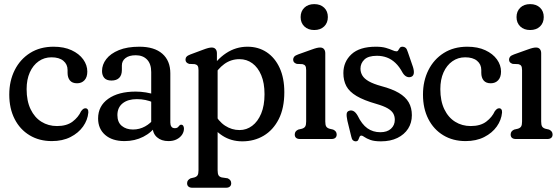

<svg xmlns="http://www.w3.org/2000/svg" viewBox="-20 -669 2690 924"><path d="M400.2 -324.5Q400.2 -297.5 386.5 -282.8Q372.8 -268.2 350.8 -268.2Q327.8 -268.2 316.5 -281.8Q305.2 -295.5 305.2 -318.5V-332.1Q305.2 -359.5 285 -376.3Q264.9 -393.2 227.6 -393.2Q193 -393.2 166 -374.1Q138.9 -355 123.5 -320.7Q108.1 -286.3 108.1 -240.1Q108.1 -183.1 127.3 -143.3Q146.4 -103.5 179.5 -83Q212.5 -62.4 254.5 -62.4Q301.1 -62.4 329.2 -83.7Q357.2 -105 370.2 -133.7Q376.7 -142.2 381.4 -145.1Q386.1 -147.9 391.4 -147.9Q398.1 -147.9 401.9 -142.6Q405.7 -137.2 405.1 -127.2Q401.8 -91.3 379.7 -60.1Q357.5 -28.9 319.3 -9.5Q281 10 229.5 10Q168.7 10 122.4 -18Q76 -46 50.3 -96.5Q24.6 -146.9 24.6 -213.8Q24.6 -279.3 50.7 -331.5Q76.8 -383.7 124.8 -414Q172.8 -444.2 237.9 -444.2Q288.1 -444.2 324.5 -427.3Q360.9 -410.4 380.6 -383Q400.2 -355.6 400.2 -324.5Z M714.7 -57.8V-70.6L707.7 -74V-322.3Q707.7 -361.5 687.7 -382.3Q667.7 -403.1 633.3 -403.1Q601.3 -403.1 583.9 -389.4Q566.5 -375.8 566.5 -354V-332.3Q566.5 -307.4 553.7 -294.4Q540.9 -281.4 516.5 -281.4Q492.7 -281.4 481.8 -294.1Q471 -306.8 471 -327.4Q471 -358.1 491.5 -384.7Q512 -411.3 552.1 -427.8Q592.2 -444.2 650.8 -444.2Q722.7 -444.2 761.2 -410.5Q799.7 -376.8 799.7 -316V-79.1Q799.7 -67.2 804.8 -59.7Q809.8 -52.1 821.8 -52.1Q828.7 -52.1 833.2 -54.7Q837.6 -57.2 840.9 -62.2Q843.1 -64.9 845.6 -66.9Q848.1 -68.9 851.8 -68.9Q858.2 -68.9 861.8 -63.6Q865.3 -58.2 865.3 -49.9Q865.3 -34.8 856.4 -21.1Q847.4 -7.4 830.7 1.3Q814 10 790.8 10Q756.3 10 735.5 -8.5Q714.7 -26.9 714.7 -57.8ZM452.1 -99Q452.1 -158.8 500.9 -193.5Q549.7 -228.2 632.9 -228.2Q656.9 -228.2 682 -224.2Q707 -220.2 725.2 -213.1L716.9 -176.4Q699 -183.7 679.9 -187.8Q660.8 -191.9 638.6 -191.9Q595.5 -191.9 570.3 -171.8Q545 -151.6 545 -115.2Q545 -80.6 566.1 -63.2Q587.2 -45.7 619.9 -45.7Q651.2 -45.7 678.2 -60.6Q705.2 -75.4 724 -101.1L734.7 -68.6Q710.8 -31.8 669.7 -10.9Q628.7 10 579.3 10Q520.3 10 486.2 -19.6Q452.1 -49.2 452.1 -99Z M1023.9 -412.9V-357.8L1027.3 -347V150.1Q1027.3 166.8 1031.6 174.4Q1035.8 182 1047.3 184.9L1075.7 189.1Q1083.9 192.8 1088.3 198.6Q1092.7 204.4 1092.7 212.9Q1092.7 223 1086.3 228.7Q1079.8 234.5 1067.7 234.5H905.4Q893.3 234.5 886.9 228.8Q880.4 223.2 880.4 212.9Q880.4 204.4 884.8 198.8Q889.2 193.3 897.4 189.1L915.3 184.9Q926.5 181.6 930.9 174.2Q935.3 166.8 935.3 150.1V-331.3Q935.3 -346 931.2 -352Q927.2 -358.1 917.5 -360.3L890.2 -361.5Q880.6 -364.7 876.7 -369.7Q872.7 -374.7 872.7 -382.1Q872.7 -390.3 877.9 -396.2Q883.1 -402.1 896.5 -407.1L955.6 -429.1Q972.3 -435.5 982 -437.9Q991.6 -440.3 998.8 -440.3Q1010.9 -440.3 1017.4 -432.9Q1023.9 -425.4 1023.9 -412.9ZM1004 -295.2 988.3 -326.5Q1021.1 -381.9 1068.1 -413.1Q1115.1 -444.2 1171 -444.2Q1223.4 -444.2 1263.4 -417.7Q1303.3 -391.1 1325.8 -342.2Q1348.3 -293.2 1348.3 -225.4Q1348.3 -148.6 1321.5 -95.8Q1294.6 -43 1249 -15.9Q1203.3 11.2 1146.2 11.2Q1092.6 11.2 1050.6 -15.9Q1008.5 -43 983.7 -89.2L1008 -129.3Q1030.9 -85.3 1063.1 -64.2Q1095.2 -43.1 1132.8 -43.1Q1166.5 -43.1 1193.6 -63.5Q1220.8 -83.8 1236.9 -122.4Q1253 -161 1253 -215.5Q1253 -269.6 1237.2 -307.1Q1221.5 -344.6 1194.4 -364.4Q1167.4 -384.3 1132.5 -384.3Q1091.8 -384.3 1059.5 -360.9Q1027.2 -337.6 1004 -295.2Z M1545.4 -412.9V-84.4Q1545.4 -67.9 1549.8 -60.5Q1554.2 -53.1 1565.4 -49.6L1583.3 -45.4Q1591.5 -41.6 1595.9 -35.9Q1600.3 -30.1 1600.3 -21.6Q1600.3 -11.3 1593.9 -5.7Q1587.4 0 1575.3 0H1423.5Q1411.2 0 1404.8 -5.7Q1398.5 -11.3 1398.5 -21.6Q1398.5 -30.1 1402.8 -35.9Q1407.1 -41.6 1415.5 -45.4L1433.4 -49.6Q1444.6 -53.1 1449 -60.5Q1453.4 -67.9 1453.4 -84.4V-331.3Q1453.4 -346 1449.3 -352Q1445.3 -358.1 1435.6 -360.3L1408.3 -361.5Q1398.7 -364.7 1394.7 -369.7Q1390.8 -374.7 1390.8 -382.1Q1390.8 -390.3 1396 -396.3Q1401.2 -402.3 1414.6 -407.1L1478.9 -430.1Q1495.4 -436.1 1504.4 -438.2Q1513.3 -440.3 1520.7 -440.3Q1532.6 -440.3 1539 -432.9Q1545.4 -425.4 1545.4 -412.9ZM1492.3 -524.5Q1462.7 -524.5 1444.8 -541.7Q1426.8 -559 1426.8 -586.7Q1426.8 -614.7 1444.8 -632Q1462.7 -649.2 1492.3 -649.2Q1521.9 -649.2 1539.9 -632.1Q1557.8 -615 1557.8 -587Q1557.8 -559 1539.9 -541.7Q1521.9 -524.5 1492.3 -524.5Z M1810.4 -32.7Q1843.4 -32.7 1861.7 -49.6Q1880 -66.5 1880 -92.5Q1880 -109.7 1872.5 -122.9Q1865.1 -136.1 1846 -147.4Q1826.8 -158.7 1791.8 -168.8Q1730.7 -186.2 1696 -206.9Q1661.2 -227.6 1646.8 -254.5Q1632.5 -281.4 1632.5 -317.2Q1632.5 -371.9 1671.6 -408.1Q1710.7 -444.2 1788.9 -444.2Q1817.7 -444.2 1836.7 -438.7Q1855.6 -433.1 1867.9 -427.6Q1880.1 -422 1888.1 -422Q1894 -422 1896.9 -427.6Q1899.8 -433.1 1904.1 -438.7Q1908.3 -444.2 1917.4 -444.2Q1925.6 -444.2 1932 -438.9Q1938.3 -433.6 1943 -417.6L1967.4 -346.7Q1973.2 -328 1971.4 -315.9Q1969.5 -303.7 1959.5 -299.5Q1948.5 -295.1 1937.4 -299.9Q1926.3 -304.8 1917.9 -318.5Q1901.8 -348.6 1882.7 -366.4Q1863.6 -384.3 1841.5 -392.4Q1819.4 -400.5 1793.9 -400.5Q1752.2 -400.5 1733.5 -382.3Q1714.8 -364.2 1714.8 -338.8Q1714.8 -320.9 1723.8 -305.7Q1732.7 -290.4 1754.7 -277.8Q1776.6 -265.2 1815.5 -254.5Q1867 -240.9 1899.3 -221.9Q1931.6 -202.8 1946.9 -176.5Q1962.1 -150.2 1962.1 -114.6Q1962.1 -78 1944 -49.7Q1925.8 -21.4 1892.4 -5.1Q1859 11.2 1813.3 11.2Q1781.1 11.2 1762.3 4.3Q1743.4 -2.7 1733.9 -9.6Q1724.4 -16.5 1719.4 -16.5Q1712.7 -16.5 1710.1 -9.6Q1707.5 -2.7 1704.2 4.3Q1700.8 11.2 1691.5 11.2Q1683.7 11.2 1678.3 6Q1673 0.9 1670.5 -11.5L1651.9 -87.4Q1647 -110.4 1648.4 -121.7Q1649.8 -133 1661.2 -136.2Q1671.6 -139.5 1681.8 -134Q1691.9 -128.5 1701.1 -112.5Q1721.4 -70.5 1748.1 -51.6Q1774.8 -32.7 1810.4 -32.7Z M2391.2 -324.5Q2391.2 -297.5 2377.5 -282.8Q2363.8 -268.2 2341.8 -268.2Q2318.8 -268.2 2307.5 -281.8Q2296.2 -295.5 2296.2 -318.5V-332.1Q2296.2 -359.5 2276 -376.3Q2255.9 -393.2 2218.6 -393.2Q2184 -393.2 2157 -374.1Q2129.9 -355 2114.5 -320.7Q2099.1 -286.3 2099.1 -240.1Q2099.1 -183.1 2118.3 -143.3Q2137.4 -103.5 2170.5 -83Q2203.5 -62.4 2245.5 -62.4Q2292.1 -62.4 2320.2 -83.7Q2348.2 -105 2361.2 -133.7Q2367.7 -142.2 2372.4 -145.1Q2377.1 -147.9 2382.4 -147.9Q2389.1 -147.9 2392.9 -142.6Q2396.7 -137.2 2396.1 -127.2Q2392.8 -91.3 2370.7 -60.1Q2348.5 -28.9 2310.3 -9.5Q2272 10 2220.5 10Q2159.7 10 2113.4 -18Q2067 -46 2041.3 -96.5Q2015.6 -146.9 2015.6 -213.8Q2015.6 -279.3 2041.7 -331.5Q2067.8 -383.7 2115.8 -414Q2163.8 -444.2 2228.9 -444.2Q2279.1 -444.2 2315.5 -427.3Q2351.9 -410.4 2371.6 -383Q2391.2 -355.6 2391.2 -324.5Z M2584.4 -412.9V-84.4Q2584.4 -67.9 2588.8 -60.5Q2593.2 -53.1 2604.4 -49.6L2622.3 -45.4Q2630.5 -41.6 2634.9 -35.9Q2639.3 -30.1 2639.3 -21.6Q2639.3 -11.3 2632.9 -5.7Q2626.4 0 2614.3 0H2462.5Q2450.2 0 2443.8 -5.7Q2437.5 -11.3 2437.5 -21.6Q2437.5 -30.1 2441.8 -35.9Q2446.1 -41.6 2454.5 -45.4L2472.4 -49.6Q2483.6 -53.1 2488 -60.5Q2492.4 -67.9 2492.4 -84.4V-331.3Q2492.4 -346 2488.3 -352Q2484.3 -358.1 2474.6 -360.3L2447.3 -361.5Q2437.7 -364.7 2433.7 -369.7Q2429.8 -374.7 2429.8 -382.1Q2429.8 -390.3 2435 -396.3Q2440.2 -402.3 2453.6 -407.1L2517.9 -430.1Q2534.4 -436.1 2543.4 -438.2Q2552.3 -440.3 2559.7 -440.3Q2571.6 -440.3 2578 -432.9Q2584.4 -425.4 2584.4 -412.9ZM2531.3 -524.5Q2501.7 -524.5 2483.8 -541.7Q2465.8 -559 2465.8 -586.7Q2465.8 -614.7 2483.8 -632Q2501.7 -649.2 2531.3 -649.2Q2560.9 -649.2 2578.9 -632.1Q2596.8 -615 2596.8 -587Q2596.8 -559 2578.9 -541.7Q2560.9 -524.5 2531.3 -524.5Z"/></svg>

Font: Fraunces 144pt S100 Black
Style: Regular
Weight: 900
Version: Version 1.000